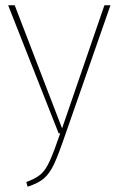

<svg xmlns="http://www.w3.org/2000/svg" viewBox="-20 -701 446 730"><path d="M230 -194Q202 -112 185.5 -77Q169 -42 148 -23.5Q127 -5 85 9L80 -9Q116 -22 134.5 -38Q153 -54 168.5 -87.5Q184 -121 209 -194H203L11 -681H36L216 -213L377 -681H400Z"/></svg>

Font: Fira Sans Extra Condensed Thin
Style: Regular
Weight: 250
Width: 1
Designer: Carrois Corporate & Edenspiekermann AG
Foundry: Carrois Corporate GbR & Edenspiekermann AG
Version: Version 4.203